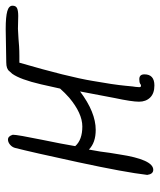

<svg xmlns="http://www.w3.org/2000/svg" viewBox="36 -587 562 674"><g transform="rotate(-90 317.0 -250.0)"><path d="M634 -487Q634 -475 625 -471Q616 -467 598 -467L553 -468L517 -466Q507 -465 491.5 -464Q476 -463 458 -463H434Q384 -291 370 -206Q357 -133 353 -91Q350 -58 349 -55L348 -42Q348 -36 353 -36Q357 -36 360 -39Q365 -42 376 -42Q393 -42 393 -24Q393 11 354 11Q326 11 311.5 -4Q297 -19 297 -43Q297 -68 310 -129L333 -250Q260 -195 198 -195Q153 -195 129 -219Q127 -209 125.5 -199Q124 -189 122 -179Q118 -146 112 -112Q94 7 58 7Q43 7 40 -14Q49 -92 84.5 -256.5Q120 -421 135 -479Q138 -489 146.5 -496Q155 -503 164 -503Q176 -503 181 -486Q181 -470 163 -382Q149 -315 141 -267Q163 -242 210 -242Q256 -242 311 -288Q328 -303 343 -320L358 -387Q375 -460 395 -488L404 -498Q412 -509 435 -509L552 -511Q595 -511 614.5 -505.5Q634 -500 634 -487Z"/></g></svg>

Font: Bad Script
Style: Regular
Weight: 400
Italic angle: -10°
Designer: Roman Shchyukin (Gaslight Type Foundry), Cyreal (Charset Expansion)
Foundry: Gaslight
Version: Version 2.000